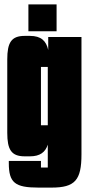

<svg xmlns="http://www.w3.org/2000/svg" viewBox="-20 -720 410 872"><path d="M237 -578V-700H109V-578ZM197 41H166V11H20V21C20 110 48 132 155 132H214C321 132 350 98 350 -19V-552H199V-493C190 -534 167 -557 116 -557H92C31 -557 13 -526 13 -450V-117C13 -41 31 -10 92 -10H116C162 -10 186 -29 197 -63ZM166 -416H197V-151H166Z"/></svg>

Font: Queering Heavy
Style: Bold
Weight: 900
Designer: Adam Naccarato
Foundry: adamnac
Version: Version 2.000;hotconv 1.0.109;makeotfexe 2.5.65596